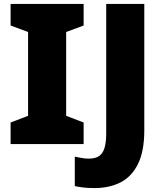

<svg xmlns="http://www.w3.org/2000/svg" viewBox="-20 -734 832 978"><path d="M34 0V-110L123 -144V-571L34 -604V-714H406V-604L317 -571V-144L406 -110V0ZM461 224Q428 224 403.5 221Q379 218 361 214V64Q377 67 394.5 70.5Q412 74 432 74Q467 74 486 60Q505 46 513 17.5Q521 -11 521 -53V-714H715V-70Q715 37 682.5 102Q650 167 593 195.5Q536 224 461 224Z"/></svg>

Font: Noto Sans Symbols Black
Style: Regular
Weight: 900
Version: Version 2.002